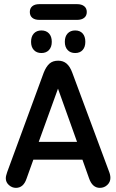

<svg xmlns="http://www.w3.org/2000/svg" viewBox="-20 -898 562 927"><path d="M378 -127 410 -37Q426 9 462 9Q483 9 498 -5Q513 -19 513 -39Q513 -54 506 -71L329 -547Q318 -577 301.5 -591Q285 -605 261 -605Q235 -605 219 -591Q203 -577 191 -547L15 -68Q12 -59 10 -51.5Q8 -44 8 -37Q8 -18 23 -4.5Q38 9 57 9Q93 9 108 -35L141 -127ZM352 -213H167L260 -470ZM180 -751Q157 -751 143.5 -736.5Q130 -722 130 -696Q130 -671 143.5 -656.5Q157 -642 180 -642Q203 -642 216.5 -656.5Q230 -671 230 -696Q230 -722 216.5 -736.5Q203 -751 180 -751ZM343 -751Q320 -751 306.5 -736.5Q293 -722 293 -696Q293 -671 306.5 -656.5Q320 -642 343 -642Q366 -642 379 -656.5Q392 -671 392 -696Q392 -722 379 -736.5Q366 -751 343 -751ZM170 -878Q148 -878 136 -868Q124 -858 124 -840Q124 -822 136 -812Q148 -802 170 -802H352Q374 -802 386.5 -812Q399 -822 399 -840Q399 -858 386.5 -868Q374 -878 352 -878Z"/></svg>

Font: Beiruti SemiBold
Style: Regular
Weight: 600
Designer: Arlette Boutros
Foundry: Boutros
Version: Version 1.41